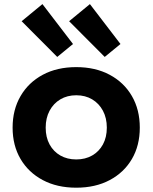

<svg xmlns="http://www.w3.org/2000/svg" viewBox="-20 -882 726 914"><path d="M408 -862.5 553.5 -672.5 478.5 -611 309 -781ZM182 -862.5 327.5 -672.5 252.5 -611 83 -781ZM343 11.5Q251.5 11.5 183.5 -24.8Q115.5 -61 77.8 -125.2Q40 -189.5 40 -274.5Q40 -359.5 77.8 -424.5Q115.5 -489.5 183.5 -526Q251.5 -562.5 343 -562.5Q434 -562.5 502.2 -526Q570.5 -489.5 608 -424.5Q645.5 -359.5 645.5 -274.5Q645.5 -189.5 608 -125.2Q570.5 -61 502.5 -24.8Q434.5 11.5 343 11.5ZM343 -123Q386 -123 418.8 -141.8Q451.5 -160.5 470 -194.5Q488.5 -228.5 488.5 -274.5Q488.5 -320 470 -354.8Q451.5 -389.5 418.8 -409Q386 -428.5 343 -428.5Q300 -428.5 267.2 -409Q234.5 -389.5 216 -354.8Q197.5 -320 197.5 -274.5Q197.5 -228.5 216 -194.5Q234.5 -160.5 267.2 -141.8Q300 -123 343 -123Z"/></svg>

Font: Hepta Slab ExtraLight
Style: Bold
Weight: 700
Version: Version 1.102